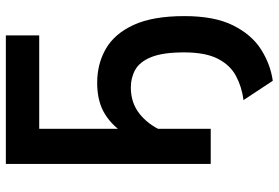

<svg xmlns="http://www.w3.org/2000/svg" viewBox="-168 -572 952 656"><g transform="rotate(-90 308.0 -244.0)"><path d="M360 212 294 112Q340 106 377 86Q414 66 435.5 23.8Q457 -18.5 457 -91Q457 -163.5 441 -203Q425 -242.5 397.8 -257.8Q370.5 -273 337 -273Q285.5 -273 248.2 -244Q211 -215 189 -166L146 -198Q153.5 -245.5 177.2 -289Q201 -332.5 244.2 -360.2Q287.5 -388 353 -388Q418 -388 469.5 -358.2Q521 -328.5 551 -263Q581 -197.5 581 -90Q581 13 549.2 76.5Q517.5 140 467 172Q416.5 204 360 212ZM76 0V-700H515V-586H196V0Z"/></g></svg>

Font: Overpass Mono
Style: Bold
Weight: 700
Monospace: yes
Designer: Delve Withrington, Dave Bailey
Foundry: Delve Fonts LLC
Version: Version 4.000